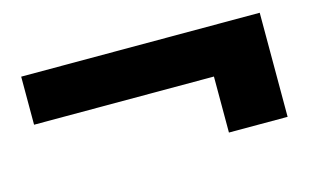

<svg xmlns="http://www.w3.org/2000/svg" viewBox="-54 -583 1031 629"><g transform="rotate(-15 461.0 -268.5)"><path d="M47 -445H856V-92H657V-282H47Z"/></g></svg>

Font: Encode Sans Wide
Style: ExtraBold
Weight: 800
Designer: Pablo Impallari, Andres Torresi
Foundry: Pablo Impallari, Andres Torresi
Version: Version 1.000; ttfautohint (v1.00) -l 8 -r 50 -G 200 -x 14 -